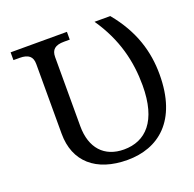

<svg xmlns="http://www.w3.org/2000/svg" viewBox="-126 -829 984 974"><g transform="rotate(-20 366.0 -342.0)"><path d="M403 -40C297 -40 234 -109 234 -227V-600C234 -640 255 -658 303 -658H334V-700H30V-658H63C111 -658 132 -640 132 -600V-223C132 -73 232 16 402 16C567 16 702 -85 702 -337C702 -458 668 -579 568 -700H483C572 -571 602 -442 602 -314C602 -121 520 -40 403 -40Z"/></g></svg>

Font: LT Superior Serif Medium
Style: Regular
Weight: 500
Designer: Daniel Lyons
Foundry: LyonsType
Version: Version 2.120;FEAKit 1.0